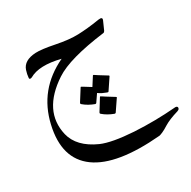

<svg xmlns="http://www.w3.org/2000/svg" viewBox="-170 -424 1097 1103"><g transform="rotate(-30 378.5 127.5)"><path d="M633 -226 609 -172Q605 -164 598 -163Q358 -132 263 -69Q76 54 116 228Q139 324 260 378Q327 407 469 416Q540 420 607 419Q674 418 735 413Q751 411 755 417Q759 423 755 430Q753 434 749.5 435.5Q746 437 742 439Q681 457 647 478Q622 494 605.5 501Q589 508 583 509Q289 534 159 440Q28 345 75 142Q122 -63 317 -155Q184 -188 115 -148Q108 -145 103 -146Q98 -147 98 -153Q100 -178 108 -202Q126 -255 204 -259Q243 -261 327 -244Q411 -227 470 -229Q499 -230 535 -233.5Q571 -237 614 -244Q643 -248 633 -226ZM362 165Q360 168 354 167Q335 160 317 150Q299 140 283 126Q279 122 282 117L330 41Q332 38 339 43Q342 45 354.5 52.5Q367 60 389 74L424 19Q427 14 434 20Q438 23 455.5 34Q473 45 504 64Q508 67 505 70L456 143Q454 146 449 144Q448 144 448 144Q434 139 420.5 132.5Q407 126 395 117ZM431 269Q429 272 423 271Q404 264 386 254Q368 244 352 230Q348 226 351 221L398 145Q401 141 408 147Q412 150 429.5 161Q447 172 478 191Q483 194 480 197Z"/></g></svg>

Font: Amiri
Style: Regular
Weight: 400
Designer: Khaled Hosny
Version: Version 0.114